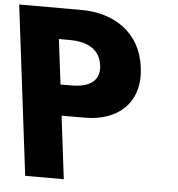

<svg xmlns="http://www.w3.org/2000/svg" viewBox="-91 -878 862 931"><g transform="rotate(5 340.0 -412.5)"><path d="M-35.3 -825 66 0H254L216.4 -306H329.4C490.4 -306 599.8 -401 578.9 -571C557.9 -742 426.7 -825 265.7 -825ZM198 -456 171.1 -675H224.1C298.1 -675 371.2 -650 381.6 -565C391.9 -481 325 -456 251 -456Z"/></g></svg>

Font: Hussar
Style: BdOpOblOne
Weight: 700
Foundry: Cannot Into Space Fonts
Version: Version 2.00